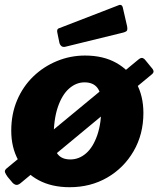

<svg xmlns="http://www.w3.org/2000/svg" viewBox="-31 -772 661 802"><path d="M55 -7Q43 3 33.5 -0.5Q24 -4 17 -14L1 -33Q-7 -44 -10 -52Q-13 -60 -4 -68L548 -524Q558 -532 565 -529.5Q572 -527 576 -521L603 -488Q608 -483 610 -476.5Q612 -470 605 -463ZM260 10Q185 10 130 -19.5Q75 -49 45.5 -102.5Q16 -156 16 -226Q16 -296 40.5 -353.5Q65 -411 108 -452.5Q151 -494 207 -517Q263 -540 324 -540Q400 -540 454.5 -509.5Q509 -479 538.5 -425Q568 -371 568 -300Q568 -211 527 -140.5Q486 -70 416.5 -30Q347 10 260 10ZM263 -106Q299 -106 328.5 -131.5Q358 -157 375.5 -208Q393 -259 393 -336Q393 -383 375.5 -405.5Q358 -428 322 -428Q287 -428 257.5 -402Q228 -376 210.5 -324.5Q193 -273 193 -196Q193 -150 210 -128Q227 -106 263 -106ZM500 -662Q502 -651 500 -645.5Q498 -640 484 -636L243 -577Q232 -574 225.5 -579.5Q219 -585 217 -594L209 -633Q205 -649 213 -653L464 -750Q470 -753 475.5 -750.5Q481 -748 483 -736Z"/></svg>

Font: Libre Franklin Thin ExtraBold
Style: Italic
Weight: 800
Italic angle: -8°
Version: Version 2.000